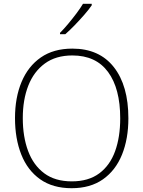

<svg xmlns="http://www.w3.org/2000/svg" viewBox="-20 -981 755 1011"><path d="M656 -358Q656 -250 622.5 -167Q589 -84 522.5 -37Q456 10 357 10Q258 10 191.5 -37Q125 -84 92 -167.5Q59 -251 59 -359Q59 -467 93.5 -549.5Q128 -632 195 -678.5Q262 -725 361 -725Q503 -725 579.5 -627.5Q656 -530 656 -358ZM100 -359Q100 -261 128 -186Q156 -111 213 -68.5Q270 -26 358 -26Q446 -26 502.5 -68Q559 -110 586 -184.5Q613 -259 613 -358Q613 -515 549 -602Q485 -689 361 -689Q274 -689 216 -646.5Q158 -604 129 -530Q100 -456 100 -359ZM463 -961V-953Q448 -931 424.5 -904Q401 -877 374.5 -849.5Q348 -822 324 -801H296V-808Q316 -828 339 -855.5Q362 -883 383 -911Q404 -939 417 -961Z"/></svg>

Font: Noto Sans Disp ExtLt
Style: Regular
Weight: 200
Designer: Monotype Design Team
Foundry: Monotype Imaging Inc.
Version: Version 2.000;GOOG;noto-source:20170915:90ef993387c0